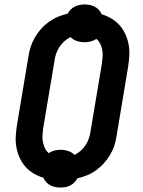

<svg xmlns="http://www.w3.org/2000/svg" viewBox="-20 -797 640 859"><path d="M251 42Q238 42 226 39.5Q214 37 204 31.5Q194 26 186 17Q178 8 174 -2Q150 -9 129.5 -21.5Q109 -34 93.5 -51.5Q78 -69 68 -91Q58 -113 53.5 -137.5Q49 -162 50.5 -187.5Q52 -213 56 -238L107 -543Q110 -565 117 -586.5Q124 -608 135.5 -628.5Q147 -649 163 -667Q179 -685 198.5 -699Q218 -713 239.5 -722Q261 -731 283 -736Q288 -746 296.5 -754.5Q305 -763 315.5 -768Q326 -773 337 -775Q348 -777 358 -777Q371 -777 383 -774.5Q395 -772 405 -766.5Q415 -761 423 -752Q431 -743 435 -733Q459 -726 479.5 -713.5Q500 -701 515.5 -683.5Q531 -666 541 -644Q551 -622 555.5 -597.5Q560 -573 558.5 -547.5Q557 -522 553 -497L502 -192Q499 -170 492.5 -148.5Q486 -127 474 -106.5Q462 -86 446 -68Q430 -50 411 -36Q392 -22 370 -13Q348 -4 326 1Q321 11 312.5 19.5Q304 28 294 33Q284 38 273 40Q262 42 251 42ZM313 -104Q328 -111 341 -122.5Q354 -134 363 -148Q372 -162 377.5 -177.5Q383 -193 385 -209L436 -513Q438 -528 439 -543.5Q440 -559 437.5 -573.5Q435 -588 428.5 -601Q422 -614 411 -623Q400 -615 386 -611.5Q372 -608 358 -608Q341 -608 324 -613.5Q307 -619 296 -631Q281 -624 268 -612.5Q255 -601 246 -587Q237 -573 231.5 -557.5Q226 -542 224 -526L173 -222Q171 -207 170 -191.5Q169 -176 172 -161.5Q175 -147 181 -134Q187 -121 198 -112Q210 -120 223.5 -123.5Q237 -127 251 -127Q268 -127 285 -121.5Q302 -116 313 -104Z"/></svg>

Font: Iosevka SS04 Extended
Style: Bold Italic
Weight: 700
Width: 7
Italic angle: -9°
Monospace: yes
Designer: Belleve Invis
Foundry: Belleve Invis
Version: Version 19.0.0; ttfautohint (v1.8.4)